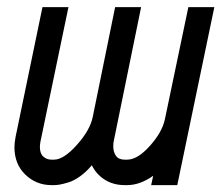

<svg xmlns="http://www.w3.org/2000/svg" viewBox="-20 -520 640 552"><path d="M244.1 -44.9Q228 -25.9 210 -12.9Q191.9 0 176 4.6Q160.2 9.3 151.6 10.7Q143.1 12.2 135.3 12.2H127.9Q84 12.2 52.7 -18.1Q21.5 -48.3 21.5 -97.2Q21.5 -108.9 24.9 -127L102.1 -499.5H176.8L96.2 -112.3Q94.7 -104 94.7 -97.2Q94.7 -78.6 104.5 -69.8Q114.3 -61 127.9 -61H135.3Q163.1 -61 200.9 -103.3Q238.8 -145.5 246.6 -183.6L311 -499.5H385.7L306.6 -112.3Q305.7 -107.4 305.7 -98.6Q305.7 -83.5 313.2 -72.3Q320.8 -61 338.4 -61H345.7Q375.5 -61 410.9 -100.6Q446.3 -140.1 454.1 -177.2L521.5 -499.5H596.2L489.7 12.2H414.6L420.4 -14.6Q382.3 12.2 345.7 12.2H338.4Q306.2 12.2 281.5 -3.2Q256.8 -18.6 244.1 -44.9Z"/></svg>

Font: Anka/Coder
Style: Italic
Weight: 400
Italic angle: -12°
Monospace: yes
Version: Version 001.100